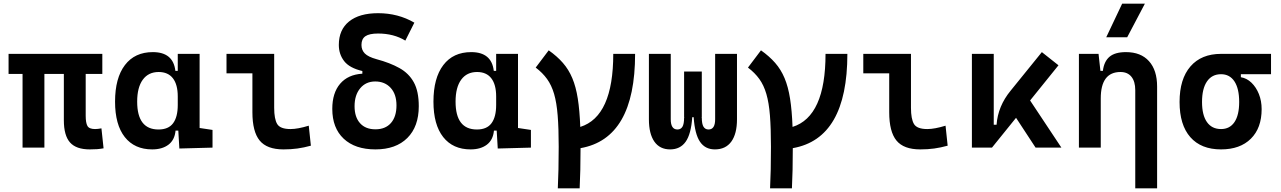

<svg xmlns="http://www.w3.org/2000/svg" viewBox="-20 -815 7071 1060"><path d="M475.6 9.8Q400.4 9.8 366.5 -28.6Q332.5 -66.9 332.5 -151.4V-406.7H225.1V0H104.5V-406.7H27.3V-517.6H544.9V-406.7H453.1V-175.8Q453.1 -137.2 462.6 -119.9Q472.2 -102.5 504.9 -102.5Q512.7 -102.5 521 -103.5Q529.3 -104.5 540 -106.4L551.8 3.9Q532.2 7.3 516.4 8.5Q500.5 9.8 475.6 9.8Z M820.3 9.8Q722.7 9.8 668.9 -58.3Q615.2 -126.5 615.2 -253.9Q615.2 -384.3 669.7 -455.8Q724.1 -527.3 823.7 -527.3Q936.5 -527.3 948.2 -423.8H961.4V-517.6H1082V-108.4L1153.3 -97.7V0L970.2 4.9L964.4 -93.8H949.2Q944.3 -42 909.9 -16.1Q875.5 9.8 820.3 9.8ZM961.4 -235.4V-282.2Q961.4 -348.1 934.6 -382.8Q907.7 -417.5 856 -417.5Q799.3 -417.5 768.3 -375Q737.3 -332.5 737.3 -253.9Q737.3 -100.1 855 -100.1Q910.2 -100.1 935.8 -134.8Q961.4 -169.4 961.4 -235.4Z M1544.9 9.8Q1453.6 9.8 1413.6 -39.1Q1373.5 -87.9 1373.5 -195.3V-410.2H1230.5V-517.6H1493.7V-219.7Q1493.7 -158.2 1510.3 -130.4Q1526.9 -102.5 1584 -102.5Q1624 -102.5 1684.6 -121.1L1696.3 -10.7Q1657.7 0 1621.8 4.9Q1585.9 9.8 1544.9 9.8Z M2052.7 9.8Q1940.4 9.8 1877.4 -49.3Q1814.5 -108.4 1814.5 -213.9Q1814.5 -301.8 1857.7 -352.5Q1900.9 -403.3 1980.5 -408.2V-422.9Q1909.7 -439.5 1880.1 -477.5Q1850.6 -515.6 1850.6 -566.9Q1850.6 -650.9 1907.2 -696.5Q1963.9 -742.2 2067.4 -742.2Q2177.7 -742.2 2267.6 -689.9L2217.8 -590.8Q2153.8 -629.9 2067.4 -629.9Q2019 -629.9 1997.3 -615Q1975.6 -600.1 1975.6 -566.9Q1975.6 -538.6 1994.1 -519.8Q2012.7 -501 2058.6 -488.3Q2133.3 -468.3 2185.3 -439.2Q2237.3 -410.2 2264.6 -360.6Q2292 -311 2292 -228.5Q2292 -116.2 2228.8 -53.2Q2165.5 9.8 2052.7 9.8ZM2052.7 -101.1Q2107.9 -101.1 2138.4 -136Q2168.9 -170.9 2168.9 -233.4Q2168.9 -294.9 2136.7 -330.1Q2104.5 -365.2 2051.3 -365.2Q2000 -365.2 1968.8 -327.9Q1937.5 -290.5 1937.5 -228.5Q1937.5 -168.5 1967.8 -134.8Q1998 -101.1 2052.7 -101.1Z M2578.1 9.8Q2480.5 9.8 2426.8 -58.3Q2373 -126.5 2373 -253.9Q2373 -384.3 2427.5 -455.8Q2481.9 -527.3 2581.5 -527.3Q2694.3 -527.3 2706.1 -423.8H2719.2V-517.6H2839.8V-108.4L2911.1 -97.7V0L2728 4.9L2722.2 -93.8H2707Q2702.1 -42 2667.7 -16.1Q2633.3 9.8 2578.1 9.8ZM2719.2 -235.4V-282.2Q2719.2 -348.1 2692.4 -382.8Q2665.5 -417.5 2613.8 -417.5Q2557.1 -417.5 2526.1 -375Q2495.1 -332.5 2495.1 -253.9Q2495.1 -100.1 2612.8 -100.1Q2668 -100.1 2693.6 -134.8Q2719.2 -169.4 2719.2 -235.4Z M3059.6 224.6Q3062 176.8 3063.2 119.4Q3064.5 62 3064.5 -4.9Q3064.5 -106.9 3058.8 -177.5Q3053.2 -248 3039.1 -296.4Q3024.9 -344.7 3000.2 -378.9Q2975.6 -413.1 2937.5 -441.9L3009.3 -537.1Q3055.7 -504.4 3087.6 -467.8Q3119.6 -431.2 3139.6 -383.5Q3159.7 -335.9 3169.9 -270.5Q3180.2 -205.1 3183.6 -114.3Q3365.7 -171.4 3365.7 -517.6H3486.3Q3486.3 -49.8 3185.1 2.9Q3185.1 67.4 3183.8 122.8Q3182.6 178.2 3180.2 224.6Z M3926.8 9.8Q3873 9.8 3844.5 -32.5Q3815.9 -74.7 3809.6 -168H3801.8Q3795.4 -74.7 3765.4 -32.5Q3735.4 9.8 3679.7 9.8Q3622.6 9.8 3592.5 -33.4Q3562.5 -76.7 3562.5 -156.2V-517.6H3683.1V-156.2Q3683.1 -100.1 3720.2 -100.1Q3738.3 -100.1 3747.6 -115.2Q3756.8 -130.4 3756.8 -166L3758.8 -168H3756.8V-419.9H3854.5V-168H3852.5L3854.5 -166Q3854.5 -130.4 3864 -115.2Q3873.5 -100.1 3891.6 -100.1Q3928.2 -100.1 3928.2 -156.2V-517.6H4048.8V-156.2Q4048.8 -76.7 4017.6 -33.4Q3986.3 9.8 3926.8 9.8Z M4231.4 224.6Q4233.9 176.8 4235.1 119.4Q4236.3 62 4236.3 -4.9Q4236.3 -106.9 4230.7 -177.5Q4225.1 -248 4210.9 -296.4Q4196.8 -344.7 4172.1 -378.9Q4147.5 -413.1 4109.4 -441.9L4181.2 -537.1Q4227.5 -504.4 4259.5 -467.8Q4291.5 -431.2 4311.5 -383.5Q4331.5 -335.9 4341.8 -270.5Q4352.1 -205.1 4355.5 -114.3Q4537.6 -171.4 4537.6 -517.6H4658.2Q4658.2 -49.8 4356.9 2.9Q4356.9 67.4 4355.7 122.8Q4354.5 178.2 4352.1 224.6Z M5060.5 9.8Q4969.2 9.8 4929.2 -39.1Q4889.2 -87.9 4889.2 -195.3V-410.2H4746.1V-517.6H5009.3V-219.7Q5009.3 -158.2 5025.9 -130.4Q5042.5 -102.5 5099.6 -102.5Q5139.6 -102.5 5200.2 -121.1L5211.9 -10.7Q5173.3 0 5137.5 4.9Q5101.6 9.8 5060.5 9.8Z M5345.7 0V-517.6H5466.3V-126.5H5481.9Q5489.3 -229 5559.6 -314.5L5731.9 -527.3L5823.7 -454.6L5667 -260.3L5839.8 0H5697.3L5589.4 -164.6L5456.5 0Z M6247.6 224.6V-317.4Q6247.6 -365.2 6226.3 -391.4Q6205.1 -417.5 6166 -417.5Q6057.1 -417.5 6057.1 -271.5V0H5936.5V-517.6H6044.9L6055.2 -423.8H6068.8Q6075.2 -476.1 6105.5 -501.7Q6135.7 -527.3 6196.3 -527.3Q6278.3 -527.3 6323.2 -477.5Q6368.2 -427.7 6368.2 -336.9V224.6ZM6087.4 -609.4 6175.3 -794.9H6300.8L6203.1 -609.4Z M6721.2 9.8Q6610.8 9.8 6551.5 -57.9Q6492.2 -125.5 6492.2 -252Q6492.2 -378.9 6552.2 -448.2Q6612.3 -517.6 6721.2 -517.6H6997.1V-405.3H6830.6V-388.7Q6863.3 -383.3 6889.2 -358.4Q6915 -333.5 6930.2 -295.7Q6945.3 -257.8 6945.3 -212.4Q6945.3 -107.9 6885.7 -49.1Q6826.2 9.8 6721.2 9.8ZM6721.2 -102.5Q6769.5 -102.5 6795.4 -141.1Q6821.3 -179.7 6821.3 -252Q6821.3 -325.7 6795.2 -365.5Q6769 -405.3 6721.2 -405.3Q6670.9 -405.3 6643.6 -365.5Q6616.2 -325.7 6616.2 -252Q6616.2 -179.7 6643.3 -141.1Q6670.4 -102.5 6721.2 -102.5Z"/></svg>

Font: CaskaydiaCove NFP SemiBold
Style: Regular
Weight: 600
Designer: Aaron Bell
Foundry: Saja Typeworks
Version: Version 2111.001; VTT 6.35;Nerd Fonts 3.1.1